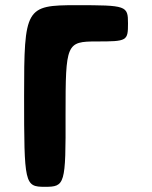

<svg xmlns="http://www.w3.org/2000/svg" viewBox="-20 -723 587 741"><path d="M233 -282C233 -555 236 -563 353 -563C471 -563 474 -565 474 -633C474 -701 468 -703 274 -703C79 -703 73 -693 73 -353C73 -12 75 -2 153 -2C231 -2 234 -10 233 -282Z"/></svg>

Font: Hussar Print
Style: Bold
Weight: 700
Foundry: Cannot Into Space Fonts
Version: Version 2.00